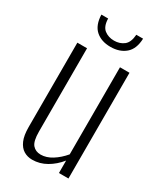

<svg xmlns="http://www.w3.org/2000/svg" viewBox="-191 -825 776 909"><g transform="rotate(30 197.5 -370.5)"><path d="M143 9Q117 9 96.5 -3.5Q76 -16 64 -43.5Q52 -71 52 -117V-578H105V-123Q105 -70 121.5 -51Q138 -32 166 -32Q197 -32 228 -51.5Q259 -71 285 -102V-578H337V0H285V-68Q257 -33 220.5 -12Q184 9 143 9ZM197 -639Q147 -639 116.5 -666Q86 -693 84 -750H121Q122 -707 144 -690Q166 -673 197 -673Q228 -673 250 -690Q272 -707 275 -750H312Q310 -693 278.5 -666Q247 -639 197 -639Z"/></g></svg>

Font: Oswald ExtraLight
Style: Regular
Weight: 250
Designer: Vernon Adams
Foundry: Vernon Adams
Version: Version 4.100; ttfautohint (v1.8.1.43-b0c9)